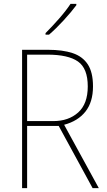

<svg xmlns="http://www.w3.org/2000/svg" viewBox="-20 -971 554 991"><path d="M228 -714Q303 -714 354.5 -697Q406 -680 433 -639Q460 -598 460 -525Q460 -444 421 -395Q382 -346 311 -327L490 0H458L283 -321H120V0H94V-714ZM224 -689H120V-346H255Q334 -346 383.5 -390.5Q433 -435 433 -525Q433 -618 382.5 -653.5Q332 -689 224 -689ZM374 -944Q348 -909 308.5 -866Q269 -823 233 -792H215V-800Q249 -834 285 -875Q321 -916 344 -951H374Z"/></svg>

Font: Noto Sans Myanmar UI SemiCondensed Thin
Style: Regular
Weight: 100
Width: 4
Designer: Monotype Design Team
Foundry: Monotype Imaging Inc.
Version: Version 2.103; ttfautohint (v1.8.4.7-5d5b)